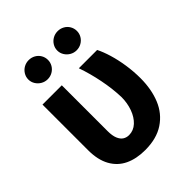

<svg xmlns="http://www.w3.org/2000/svg" viewBox="-212 -861 989 989"><g transform="rotate(-45 283.0 -366.5)"><path d="M197 -530.4V-196.6Q197 -163.2 205.6 -142.4Q214.3 -121.7 228.4 -112.8Q242.6 -103.8 260.8 -103.8Q293.7 -103.8 319 -127.2Q344.2 -150.7 357.9 -188.7Q371.5 -226.7 371.7 -269.3Q369.9 -331.5 356.2 -400.7Q342.5 -469.9 321.1 -530.4H454.5Q469.6 -500.6 482.3 -458.5Q495 -416.4 502.4 -367.2Q509.8 -317.9 509.8 -269.3Q509.6 -188.1 483.8 -125.6Q458 -63.1 403.3 -26.7Q348.6 9.7 265.1 9.7Q200.9 9.7 154.4 -12.7Q107.9 -35 82.2 -81.4Q56.4 -127.8 56.4 -198V-530.4ZM96.1 -673.3Q96.1 -692.3 106 -708.4Q115.9 -724.5 132.2 -733.7Q148.6 -742.9 168.1 -742.9Q187.7 -742.9 204.1 -733.7Q220.5 -724.5 229.9 -708.5Q239.3 -692.5 239.3 -673.3Q239.3 -654.5 229.9 -638.6Q220.5 -622.6 204.1 -613.1Q187.7 -603.6 168.1 -603.6Q148.7 -603.6 132.3 -613.1Q115.9 -622.6 106 -638.6Q96.1 -654.6 96.1 -673.3ZM307 -673.3Q307 -692.3 316.9 -708.4Q326.8 -724.5 343.2 -733.7Q359.5 -742.9 379 -742.9Q398.5 -742.9 414.9 -733.7Q431.4 -724.5 440.8 -708.4Q450.2 -692.3 450.2 -673.3Q450.2 -654.5 440.8 -638.6Q431.4 -622.6 414.9 -613.1Q398.5 -603.6 379 -603.6Q359.6 -603.6 343.2 -613.1Q326.8 -622.6 316.9 -638.6Q307 -654.6 307 -673.3Z"/></g></svg>

Font: Pretendard Variable
Style: Regular
Weight: 400
Designer: Base glyphs from Inter by Rasmus Andersson; Hangul glyphs from Noto Sans CJK(Source Han Sans) by Jang Soo-young and Kang
Foundry: Kil Hyung-jin
Version: Version 1.100;FEAKit 1.0